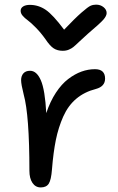

<svg xmlns="http://www.w3.org/2000/svg" viewBox="-20 -840 514 835"><path d="M397.9 -819.8Q417 -819.8 430.4 -808.8Q443.8 -797.9 443.8 -783.2Q443.8 -771 429.7 -754.6Q415.5 -738.3 361.8 -692.9Q345.7 -678.7 325.9 -659.9Q306.2 -641.1 298.8 -635.3Q291.5 -629.4 279.8 -624.3Q268.1 -619.1 252.9 -619.1Q230 -619.1 213.6 -629.6Q197.3 -640.1 178.2 -668.9Q157.7 -697.8 135.5 -720.2Q113.3 -742.7 100.3 -752Q87.4 -761.2 78.6 -771.5Q69.8 -781.7 69.8 -793Q69.8 -805.2 80.8 -812Q91.8 -818.8 109.9 -818.8Q147 -818.8 178.7 -797.4Q210.4 -775.9 258.8 -710.9Q306.2 -760.7 334.5 -785.4Q362.8 -810.1 373.8 -814.9Q384.8 -819.8 397.9 -819.8ZM157.2 -24.9Q134.3 -24.9 121.1 -44.7Q107.9 -64.5 107.9 -97.2Q107.9 -339.4 83 -429.2Q71.8 -473.6 71.8 -491.2Q71.8 -509.8 81.8 -521Q91.8 -532.2 110.8 -532.2Q139.6 -532.2 157.7 -490.7Q175.8 -449.2 181.2 -348.1Q198.2 -398.9 223.1 -436.8Q248 -474.6 276.6 -496.3Q305.2 -518.1 334.2 -528.6Q363.3 -539.1 393.1 -539.1Q437 -539.1 437 -498Q437 -463.9 397 -453.1Q347.2 -440.4 311.8 -410.6Q276.4 -380.9 255.1 -333.3Q233.9 -285.6 222.9 -231.4Q211.9 -177.2 206.1 -104Q202.6 -57.6 192.1 -41.3Q181.6 -24.9 157.2 -24.9Z"/></svg>

Font: Shantell Sans Bouncy
Style: Regular
Weight: 400
Designer: Stephen Nixon, Anya Danilova, Shantell Martin
Foundry: Arrow Type
Version: Version 1.006;[9816181b4]